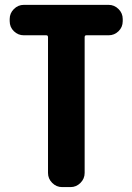

<svg xmlns="http://www.w3.org/2000/svg" viewBox="-20 -763 540 783"><path d="M233.4 0Q210 0 192.9 -17.1Q175.8 -34.2 175.8 -57.6V-611.3Q175.8 -619.1 168.9 -619.1H77.1Q53.7 -619.1 36.6 -635.7Q19.5 -652.3 19.5 -676.8V-685.5Q19.5 -709 36.6 -726.1Q53.7 -743.2 77.1 -743.2H422.9Q446.3 -743.2 463.4 -726.1Q480.5 -709 480.5 -685.5V-676.8Q480.5 -652.3 463.4 -635.7Q446.3 -619.1 422.9 -619.1H332Q325.2 -619.1 325.2 -611.3V-57.6Q325.2 -34.2 308.1 -17.1Q291 0 267.6 0Z"/></svg>

Font: Gen Jyuu Gothic Monospace Bold
Style: Bold
Weight: 700
Designer: [Source Han Sans]
Ryoko NISHIZUKA  (kana & ideographs); Paul D. Hunt (Latin, Greek & Cyrillic); Wenlong ZHANG  (bopomofo
Version: Version 1.002.20150607